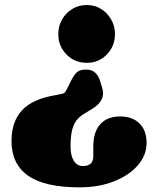

<svg xmlns="http://www.w3.org/2000/svg" viewBox="-20 -610 620 784"><path d="M396.5 -254Q415 -199.5 354 -164L323.5 -145.5Q292.5 -127 280.2 -97Q268 -67 268 -12.5Q268 25.5 281.5 46.8Q295 68 318 68Q361 68 361 28.5V-12Q361 -71 389.5 -102.8Q418 -134.5 471.5 -134.5Q520 -134.5 549.2 -106.2Q578.5 -78 578.5 -26Q578.5 23.5 543.2 64.5Q508 105.5 446.2 130.2Q384.5 155 304 155Q163 155 95 107.5Q27 60 27 -34Q27 -113.5 70.2 -160Q113.5 -206.5 209.5 -222L227.5 -225.5Q242 -227.5 247.2 -235.8Q252.5 -244 257.5 -255L268 -276Q282 -304.5 294.5 -315.2Q307 -326 331 -326Q354 -326 367.5 -314.2Q381 -302.5 388.5 -280ZM334.5 -589.5Q367 -589.5 393 -573.2Q419 -557 434.2 -530Q449.5 -503 449.5 -471Q449.5 -422 416.5 -387.8Q383.5 -353.5 334.5 -353.5Q284.5 -353.5 251.2 -387.8Q218 -422 218 -471Q218 -503 233.2 -530Q248.5 -557 274.8 -573.2Q301 -589.5 334.5 -589.5Z"/></svg>

Font: Fraunces 72pt S100 Black
Style: Regular
Weight: 900
Version: Version 1.000; ttfautohint (v1.8.3)